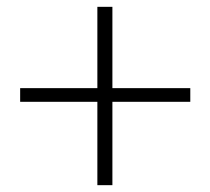

<svg xmlns="http://www.w3.org/2000/svg" viewBox="-20 -637 615 562"><path d="M265 -95V-617H309V-95ZM537 -339H39V-379H537Z"/></svg>

Font: Noto Serif JP ExtraLight Light
Style: Regular
Weight: 300
Version: Version 2.003-H1;hotconv 1.1.1;makeotfexe 2.6.0